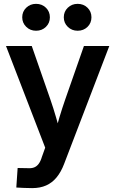

<svg xmlns="http://www.w3.org/2000/svg" viewBox="-20 -758 591 983"><path d="M63.5 202.1 70.3 102.1 120.6 103Q140.1 104.5 154.1 99.4Q168 94.2 178 80.8Q188 67.4 194.8 44.4L211.4 -2L10.7 -522.5H142.6L238.3 -247.6Q253.9 -202.6 266.8 -157.7Q279.8 -112.8 292.5 -67.4H258.8Q271 -112.8 284.4 -157.7Q297.9 -202.6 313.5 -247.6L409.7 -522.5H539.6L308.1 81.5Q292.5 122.6 269.8 150.1Q247.1 177.7 216.3 191.4Q185.5 205.1 145 205.1Q123.5 205.1 102.8 204.1Q82 203.1 63.5 202.1ZM377.4 -600.6Q347.7 -600.6 327.1 -620.6Q306.6 -640.6 306.6 -669.4Q306.6 -698.7 327.1 -718.5Q347.7 -738.3 377.4 -738.3Q407.7 -738.3 428 -718.5Q448.2 -698.7 448.2 -669.4Q448.2 -640.1 428 -620.4Q407.7 -600.6 377.4 -600.6ZM164.6 -600.6Q134.8 -600.6 114.3 -620.6Q93.8 -640.6 93.8 -669.4Q93.8 -698.7 114.3 -718.5Q134.8 -738.3 164.6 -738.3Q194.8 -738.3 215.1 -718.5Q235.4 -698.7 235.4 -669.4Q235.4 -640.1 215.1 -620.4Q194.8 -600.6 164.6 -600.6Z"/></svg>

Font: Inter 28pt SemiBold
Style: Regular
Weight: 600
Designer: Rasmus Andersson
Foundry: rsms
Version: Version 4.001;git-66647c0bb